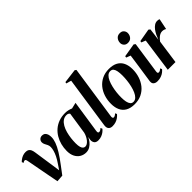

<svg xmlns="http://www.w3.org/2000/svg" viewBox="37 -1598 2393 2393"><g transform="rotate(-45 1233.0 -402.0)"><path d="M58.5 -431.5Q55 -449 50 -456Q45 -463 35.5 -463Q28 -463 21 -459.5Q14 -456 6.5 -449.5L-4 -472.5Q7.5 -485 25.5 -498Q43.5 -511 67 -520Q90.5 -529 119 -529Q145.5 -529 161.8 -518.5Q178 -508 186.8 -488.2Q195.5 -468.5 199.5 -440L239 -172L256 -53L225 -29L301 -142Q330.5 -185 348.8 -222.2Q367 -259.5 375.8 -291.5Q384.5 -323.5 385 -350.5Q385 -374 375.5 -393.5Q366 -413 356.2 -431.5Q346.5 -450 346.5 -469.5Q346.5 -494.5 363.5 -511.8Q380.5 -529 406 -529Q434.5 -529 450.5 -514.8Q466.5 -500.5 472.8 -478.5Q479 -456.5 479 -432.5Q479.5 -394 462.2 -346.2Q445 -298.5 408 -238Q371 -177.5 311.5 -99.5L234 3.5L142 10L112 -147.5Z M927 -89.5Q924.5 -69.5 929.5 -62.5Q934.5 -55.5 944 -55.5Q954.5 -55.5 965.5 -61.2Q976.5 -67 989.5 -80.5L1001.5 -57Q990 -42 970.5 -26.2Q951 -10.5 924 0.2Q897 11 863.5 11Q825 11 809 -11.5Q793 -34 796 -65L803 -109.5Q792 -81 769.8 -53.2Q747.5 -25.5 717.2 -7.2Q687 11 650 11Q606 11 569.8 -10.2Q533.5 -31.5 512 -73Q490.5 -114.5 490.5 -175Q490.5 -229.5 503.8 -280.8Q517 -332 543 -376.2Q569 -420.5 607.5 -453.8Q646 -487 696.8 -505.8Q747.5 -524.5 810 -524.5Q839.5 -524.5 865 -518.2Q890.5 -512 912 -502.5L992 -521.5ZM849.5 -471.5Q845.5 -480 834.2 -487Q823 -494 804.5 -494Q766.5 -494 738.5 -473.2Q710.5 -452.5 690.8 -417.5Q671 -382.5 659.2 -339.2Q647.5 -296 642 -250.5Q636.5 -205 636.5 -164Q636.5 -120 644.2 -94.8Q652 -69.5 665.2 -59.2Q678.5 -49 694.5 -49Q710.5 -49 727 -59Q743.5 -69 758.5 -87Q773.5 -105 786 -129.2Q798.5 -153.5 805.5 -181Z M1184.5 -86Q1183.5 -69 1188.5 -62.2Q1193.5 -55.5 1202 -55.5Q1211 -55.5 1222.2 -61Q1233.5 -66.5 1248 -81L1259.5 -57.5Q1244 -38.5 1222.5 -22.8Q1201 -7 1173.8 2.2Q1146.5 11.5 1113.5 11.5Q1094.5 11.5 1079.2 4.8Q1064 -2 1055.2 -16.2Q1046.5 -30.5 1046.5 -54Q1046.5 -58.5 1047.5 -66.2Q1048.5 -74 1049.8 -83.8Q1051 -93.5 1052.5 -102.5L1149 -755L1082 -773.5L1086 -793.5L1272 -817L1290.5 -803.5Z M1584 -527Q1655.5 -527 1701.5 -501.2Q1747.5 -475.5 1770 -428Q1792.5 -380.5 1792.5 -314.5Q1792.5 -249.5 1773.5 -190.5Q1754.5 -131.5 1717.8 -85.8Q1681 -40 1627 -13.5Q1573 13 1503.5 13Q1432.5 13 1386.5 -13Q1340.5 -39 1318.2 -86.8Q1296 -134.5 1296 -198Q1295.5 -265 1314.8 -324.5Q1334 -384 1371.2 -429.5Q1408.5 -475 1462 -501Q1515.5 -527 1584 -527ZM1577 -495.5Q1548 -495.5 1525.8 -474.2Q1503.5 -453 1487.8 -417.5Q1472 -382 1461.8 -338.8Q1451.5 -295.5 1446.5 -250Q1441.5 -204.5 1442 -165Q1442 -121 1449 -88.2Q1456 -55.5 1471.2 -37.2Q1486.5 -19 1512 -19Q1541 -19 1563.2 -40.2Q1585.5 -61.5 1601.2 -97.2Q1617 -133 1627.2 -176.5Q1637.5 -220 1642.2 -265Q1647 -310 1647 -350Q1647 -393 1641 -425.8Q1635 -458.5 1620.2 -477Q1605.5 -495.5 1577 -495.5Z M1906 11.5Q1886 11.5 1869.2 4.8Q1852.5 -2 1843.2 -17Q1834 -32 1837 -56.5Q1838 -65.5 1842.2 -92.2Q1846.5 -119 1852.2 -159.2Q1858 -199.5 1865.2 -247.8Q1872.5 -296 1880 -348.5Q1887.5 -401 1894.5 -452L1837.5 -474L1841 -494.5L2019 -524.5L2040 -509L1978.5 -87.5Q1976 -69 1981 -62.2Q1986 -55.5 1995 -55.5Q2006 -55.5 2016.2 -60.8Q2026.5 -66 2040.5 -80L2052.5 -56.5Q2040 -40.5 2019.8 -24.8Q1999.5 -9 1971 1.2Q1942.5 11.5 1906 11.5ZM1983 -587Q1950 -587 1931 -608Q1912 -629 1912.5 -656.5Q1913 -694 1935 -720Q1957 -746 1995.5 -746Q2032.5 -746 2050.5 -724.2Q2068.5 -702.5 2068.5 -676Q2068 -640 2046.2 -613.5Q2024.5 -587 1983 -587Z M2097 0 2160 -451.5 2104.5 -474 2108 -494.5 2279 -524.5 2299.5 -508.5 2288.5 -420.5 2278 -346.5Q2289 -377.5 2304.2 -409Q2319.5 -440.5 2339.2 -466.8Q2359 -493 2382.8 -509Q2406.5 -525 2434 -525Q2448.5 -525 2457.5 -522.2Q2466.5 -519.5 2470.5 -517L2441 -373Q2437.5 -377 2421.5 -383.2Q2405.5 -389.5 2386.5 -389.5Q2369 -389.5 2353 -382.8Q2337 -376 2322.8 -365Q2308.5 -354 2297 -340.8Q2285.5 -327.5 2277 -315L2232.5 0Z"/></g></svg>

Font: Merriweather 120pt
Style: Bold Italic
Weight: 700
Italic angle: -7.8°
Version: Version 2.101